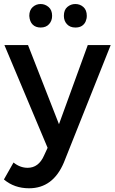

<svg xmlns="http://www.w3.org/2000/svg" viewBox="-27 -762 585 980"><path d="M121.5 199Q46 199 -7 154L42 67.5Q75.5 94.5 114 94.5Q170 94.5 197.5 32.5L216 -7.5L-4.5 -532H116L274 -128L421 -532H538L299 67.5Q243.5 199 121.5 199ZM180.5 -621.5Q155 -621.5 139.8 -636.5Q124.5 -651.5 122.5 -681Q122.5 -710 139.8 -725.8Q157 -741.5 180.5 -741.5Q203 -741.5 221 -726.2Q239 -711 239 -681Q239 -656 223.5 -638.8Q208 -621.5 180.5 -621.5ZM357.5 -621.5Q330.5 -621.5 314.8 -638.5Q299 -655.5 299 -681Q299 -711.5 316.8 -726.5Q334.5 -741.5 357.5 -741.5Q381.5 -741.5 398.8 -726Q416 -710.5 416 -681Q416 -666 410 -652.2Q404 -638.5 391.2 -630Q378.5 -621.5 357.5 -621.5Z"/></svg>

Font: Argentum Novus Medium
Style: Regular
Weight: 500
Designer: Julieta Ulanovsky (font) & Cristiano Sobral (main changes)
Foundry: Julieta Ulanovsky (font) & Cristiano Sobral (main changes)
Version: Version 3.00;November 27, 2020;FontCreator 13.0.0.2655 64-bi